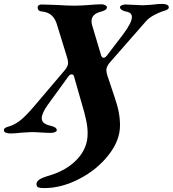

<svg xmlns="http://www.w3.org/2000/svg" viewBox="-55 -677 885 984"><path d="M132 266Q132 253 147 243Q162 233 200 222Q289 195 341.5 138Q394 81 394 10Q395 -18 387.5 -56.5Q380 -95 361 -157L325 -283Q322 -296 312 -296Q304 -296 296 -286L190 -140Q159 -96 159 -72Q159 -55 171 -46Q183 -37 206 -32Q236 -25 236 -10Q236 -4 227 0Q218 4 207 4Q184 4 154 2Q126 0 107 0Q94 0 78 1.5Q62 3 55 3Q19 7 -2 7Q-15 7 -25 3Q-35 -1 -35 -10Q-35 -17 -29 -21Q-23 -25 -16 -27Q-9 -29 -6 -30Q20 -38 47 -58.5Q74 -79 117 -129L275 -315Q294 -337 294 -355Q294 -365 289 -382L236 -554Q218 -613 160 -618Q138 -620 138 -639Q138 -646 143.5 -650Q149 -654 157 -654Q182 -654 209 -652.5Q236 -651 248 -651Q287 -648 327 -648Q343 -648 363.5 -649Q384 -650 395 -651Q441 -655 466 -655Q475 -655 484 -650.5Q493 -646 493 -640Q493 -625 465 -618Q414 -606 414 -568Q414 -559 417 -548L463 -394Q467 -381 476 -381Q484 -381 492 -391L576 -501Q621 -561 621 -590Q621 -613 590 -618Q579 -620 569.5 -626Q560 -632 560 -640Q560 -646 569 -650Q578 -654 589 -654Q604 -654 632 -652Q660 -650 676 -650Q689 -650 703.5 -651.5Q718 -653 725 -653Q755 -657 777 -657Q790 -657 800 -653Q810 -649 810 -640Q810 -633 804 -629Q798 -625 791 -623Q784 -621 781 -620Q757 -612 732.5 -598.5Q708 -585 693 -568L509 -358Q490 -336 490 -317Q490 -308 495 -291L531 -183Q547 -137 553.5 -103Q560 -69 560 -34Q560 43 501 118Q442 193 351 240Q260 287 172 287Q152 287 142 283.5Q132 280 132 266Z"/></svg>

Font: EB Garamond ExtraBold
Style: Italic
Weight: 800
Italic angle: -17.2°
Designer: Georg Duffner and Octavio Pardo
Foundry: Georg Duffner
Version: Version 1.000